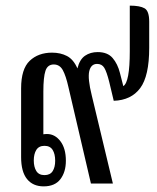

<svg xmlns="http://www.w3.org/2000/svg" viewBox="-20 -652 558 682"><path d="M135 10Q97 10 76 -16Q55 -42 55 -94V-338Q55 -407 85.5 -436Q116 -465 165 -465Q195 -465 218 -453Q241 -441 255 -409Q263 -441 282 -454Q301 -467 327 -467Q362 -467 380 -446Q398 -425 406 -393L418 -346Q441 -360 441 -470V-632Q477 -632 493.5 -622.5Q510 -613 510 -575V-482Q510 -382 478 -339Q446 -296 384 -294L368 -361Q359 -397 350.5 -411Q342 -425 325 -425Q303 -425 297 -399Q291 -373 306 -313L381 0H303L223 -343Q214 -383 203 -403Q192 -423 171 -423Q149 -423 141.5 -400.5Q134 -378 134 -327V-175Q140 -176 147 -176Q175 -176 194.5 -150.5Q214 -125 214 -81Q214 -41 194.5 -15.5Q175 10 135 10ZM138 -30Q158 -30 167 -44Q176 -58 176 -81Q176 -105 167 -119.5Q158 -134 138 -134Q118 -134 109 -119.5Q100 -105 100 -82Q100 -59 109 -44.5Q118 -30 138 -30Z"/></svg>

Font: Noto Serif Thai ExtraCondensed
Style: Regular
Weight: 400
Width: 2
Designer: Monotype Design Team
Foundry: Monotype Imaging Inc.
Version: Version 2.002; ttfautohint (v1.8.4.7-5d5b)